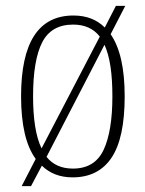

<svg xmlns="http://www.w3.org/2000/svg" viewBox="-20 -596 497 656"><path d="M102 -53Q77 -87 64.5 -140.5Q52 -194 52 -267Q52 -543 231 -543Q297 -543 338 -502L376 -576H408L358 -479Q406 -410 406 -267Q406 -124 361 -57Q316 10 228 10Q164 10 123 -30L86 40H54ZM321 -471Q289 -512 230 -512Q155 -512 124 -451Q93 -390 93 -267Q93 -210 100 -165Q107 -120 122 -89ZM229 -20Q304 -20 334 -84Q364 -148 364 -267Q364 -325 357.5 -368.5Q351 -412 337 -443L139 -60Q171 -20 229 -20Z"/></svg>

Font: Noto Serif Tamil Condensed ExtraLight
Style: Italic
Weight: 200
Width: 3
Italic angle: -12°
Designer: Indian Type Foundry, Tom Grace, and the Monotype Design Team
Foundry: Monotype Imaging Inc.
Version: Version 2.003; ttfautohint (v1.8.4.7-5d5b)